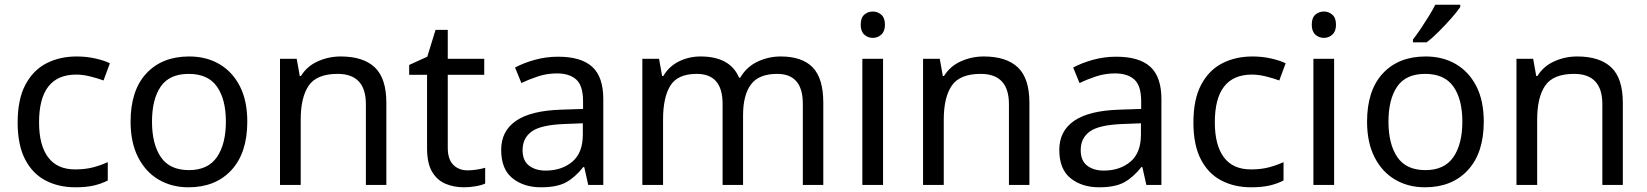

<svg xmlns="http://www.w3.org/2000/svg" viewBox="-20 -786 6998 816"><path d="M300 10Q229 10 173.5 -19Q118 -48 86.5 -109Q55 -170 55 -265Q55 -364 88 -426Q121 -488 177.5 -517Q234 -546 306 -546Q347 -546 385 -537.5Q423 -529 447 -517L420 -444Q396 -453 364 -461Q332 -469 304 -469Q146 -469 146 -266Q146 -169 184.5 -117.5Q223 -66 299 -66Q343 -66 376.5 -75Q410 -84 438 -97V-19Q411 -5 378.5 2.5Q346 10 300 10Z M1031 -269Q1031 -136 963.5 -63Q896 10 781 10Q710 10 654.5 -22.5Q599 -55 567 -117.5Q535 -180 535 -269Q535 -402 602 -474Q669 -546 784 -546Q857 -546 912.5 -513.5Q968 -481 999.5 -419.5Q1031 -358 1031 -269ZM626 -269Q626 -174 663.5 -118.5Q701 -63 783 -63Q864 -63 902 -118.5Q940 -174 940 -269Q940 -364 902 -418Q864 -472 782 -472Q700 -472 663 -418Q626 -364 626 -269Z M1428 -546Q1524 -546 1573 -499.5Q1622 -453 1622 -349V0H1535V-343Q1535 -472 1415 -472Q1326 -472 1292 -422Q1258 -372 1258 -278V0H1170V-536H1241L1254 -463H1259Q1285 -505 1331 -525.5Q1377 -546 1428 -546Z M1967 -62Q1987 -62 2008 -65.5Q2029 -69 2042 -73V-6Q2028 1 2002 5.5Q1976 10 1952 10Q1910 10 1874.5 -4.5Q1839 -19 1817 -55Q1795 -91 1795 -156V-468H1719V-510L1796 -545L1831 -659H1883V-536H2038V-468H1883V-158Q1883 -109 1906.5 -85.5Q1930 -62 1967 -62Z M2352 -545Q2450 -545 2497 -502Q2544 -459 2544 -365V0H2480L2463 -76H2459Q2424 -32 2385.5 -11Q2347 10 2279 10Q2206 10 2158 -28.5Q2110 -67 2110 -149Q2110 -229 2173 -272.5Q2236 -316 2367 -320L2458 -323V-355Q2458 -422 2429 -448Q2400 -474 2347 -474Q2305 -474 2267 -461.5Q2229 -449 2196 -433L2169 -499Q2204 -518 2252 -531.5Q2300 -545 2352 -545ZM2378 -259Q2278 -255 2239.5 -227Q2201 -199 2201 -148Q2201 -103 2228.5 -82Q2256 -61 2299 -61Q2367 -61 2412 -98.5Q2457 -136 2457 -214V-262Z M3298 -546Q3389 -546 3434 -499.5Q3479 -453 3479 -349V0H3392V-345Q3392 -472 3283 -472Q3205 -472 3171.5 -427Q3138 -382 3138 -296V0H3051V-345Q3051 -472 2941 -472Q2860 -472 2829 -422Q2798 -372 2798 -278V0H2710V-536H2781L2794 -463H2799Q2824 -505 2866.5 -525.5Q2909 -546 2957 -546Q3083 -546 3121 -456H3126Q3153 -502 3199.5 -524Q3246 -546 3298 -546Z M3690 -737Q3710 -737 3725.5 -723.5Q3741 -710 3741 -681Q3741 -653 3725.5 -639Q3710 -625 3690 -625Q3668 -625 3653 -639Q3638 -653 3638 -681Q3638 -710 3653 -723.5Q3668 -737 3690 -737ZM3733 -536V0H3645V-536Z M4161 -546Q4257 -546 4306 -499.5Q4355 -453 4355 -349V0H4268V-343Q4268 -472 4148 -472Q4059 -472 4025 -422Q3991 -372 3991 -278V0H3903V-536H3974L3987 -463H3992Q4018 -505 4064 -525.5Q4110 -546 4161 -546Z M4724 -545Q4822 -545 4869 -502Q4916 -459 4916 -365V0H4852L4835 -76H4831Q4796 -32 4757.5 -11Q4719 10 4651 10Q4578 10 4530 -28.5Q4482 -67 4482 -149Q4482 -229 4545 -272.5Q4608 -316 4739 -320L4830 -323V-355Q4830 -422 4801 -448Q4772 -474 4719 -474Q4677 -474 4639 -461.5Q4601 -449 4568 -433L4541 -499Q4576 -518 4624 -531.5Q4672 -545 4724 -545ZM4750 -259Q4650 -255 4611.5 -227Q4573 -199 4573 -148Q4573 -103 4600.5 -82Q4628 -61 4671 -61Q4739 -61 4784 -98.5Q4829 -136 4829 -214V-262Z M5297 10Q5226 10 5170.5 -19Q5115 -48 5083.5 -109Q5052 -170 5052 -265Q5052 -364 5085 -426Q5118 -488 5174.5 -517Q5231 -546 5303 -546Q5344 -546 5382 -537.5Q5420 -529 5444 -517L5417 -444Q5393 -453 5361 -461Q5329 -469 5301 -469Q5143 -469 5143 -266Q5143 -169 5181.5 -117.5Q5220 -66 5296 -66Q5340 -66 5373.5 -75Q5407 -84 5435 -97V-19Q5408 -5 5375.5 2.5Q5343 10 5297 10Z M5607 -737Q5627 -737 5642.5 -723.5Q5658 -710 5658 -681Q5658 -653 5642.5 -639Q5627 -625 5607 -625Q5585 -625 5570 -639Q5555 -653 5555 -681Q5555 -710 5570 -723.5Q5585 -737 5607 -737ZM5650 -536V0H5562V-536Z M6286 -269Q6286 -136 6218.5 -63Q6151 10 6036 10Q5965 10 5909.5 -22.5Q5854 -55 5822 -117.5Q5790 -180 5790 -269Q5790 -402 5857 -474Q5924 -546 6039 -546Q6112 -546 6167.5 -513.5Q6223 -481 6254.5 -419.5Q6286 -358 6286 -269ZM5881 -269Q5881 -174 5918.5 -118.5Q5956 -63 6038 -63Q6119 -63 6157 -118.5Q6195 -174 6195 -269Q6195 -364 6157 -418Q6119 -472 6037 -472Q5955 -472 5918 -418Q5881 -364 5881 -269ZM6186 -756Q6174 -738 6149 -709.5Q6124 -681 6095.5 -652.5Q6067 -624 6043 -606H5985V-618Q6000 -637 6017.5 -663Q6035 -689 6052 -716.5Q6069 -744 6080 -766H6186Z M6683 -546Q6779 -546 6828 -499.5Q6877 -453 6877 -349V0H6790V-343Q6790 -472 6670 -472Q6581 -472 6547 -422Q6513 -372 6513 -278V0H6425V-536H6496L6509 -463H6514Q6540 -505 6586 -525.5Q6632 -546 6683 -546Z"/></svg>

Font: Noto Sans Rejang
Style: Regular
Weight: 400
Designer: Monotype Design Team
Foundry: Monotype Imaging Inc.
Version: Version 2.001; ttfautohint (v1.8.4.7-5d5b)